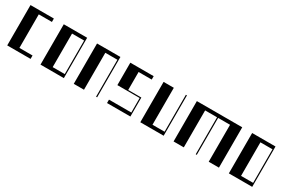

<svg xmlns="http://www.w3.org/2000/svg" viewBox="71 -1459 3458 2349"><g transform="rotate(30 1800.5 -285.0)"><path d="M70 -570H400V-522H214.5V-48H400V0H70Z M540 -570H870V0H540ZM855 -48V-522H684.5V-48Z M1010 -570H1340V0H1325V-522H1154.5V0H1010Z M1480 -48H1795V-253H1480V-570H1810V-522H1624.5V-268H1810V0H1480Z M1950 -570H2094.5V-48H2265V-570H2280V0H1950Z M2420 -570H3061V0H2916.5V-522H2748V0H2733V-522H2564.5V0H2420Z M3201 -570H3531V0H3201ZM3516 -48V-522H3345.5V-48Z"/></g></svg>

Font: Facade Sud
Style: Regular
Weight: 100
Designer: Éléonore Fines
Foundry: Velvetyne Type Foundry
Version: Version 1.001;Glyphs 3.2 (3202)